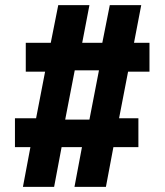

<svg xmlns="http://www.w3.org/2000/svg" viewBox="-20 -725 640 745"><path d="M69 0 98 -154H38V-266H120L155 -447H80V-559H177L206 -705H327L299 -559H377L406 -705H528L500 -559H560V-447H477L442 -266H517V-154H420L391 0H269L298 -154H219L190 0ZM233 -261H327L364 -452H270Z"/></svg>

Font: Nunito Sans 8pt Black
Style: Regular
Weight: 900
Version: Version 3.101;gftools[0.9.27]